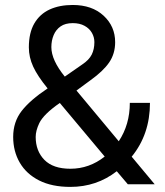

<svg xmlns="http://www.w3.org/2000/svg" viewBox="-20 -741 662 772"><path d="M240.5 -433 311 -482Q338 -500 348.8 -521.5Q359.5 -543 359.5 -571.5Q359.5 -591.5 349.5 -609Q339.5 -626.5 320 -637.2Q300.5 -648 272.5 -648Q242.5 -648 223.8 -635Q205 -622 195.8 -600Q186.5 -578 186.5 -551.5Q186.5 -499.5 240.5 -433ZM263 -62.5Q339 -62.5 401 -111.5L220.5 -327Q155.5 -282 138 -246Q123.5 -215.5 123.5 -190.5Q123.5 -134 158.5 -98.2Q193.5 -62.5 263 -62.5ZM263 10.5Q188.5 10.5 137.2 -15.5Q86 -41.5 59.5 -87Q33 -132.5 33 -190.5Q33 -251 67.2 -295Q101.5 -339 171.5 -385.5Q131 -435 113.5 -473Q96 -511 96 -550.5Q96 -609 118 -646.8Q140 -684.5 179.5 -702.8Q219 -721 272.5 -721Q350 -721 396.5 -678Q443 -635 443 -571.5Q443 -525 419 -490Q395 -455 344 -418.5L287.5 -377L457.5 -173Q502 -240 502 -327.5H583Q583 -201 509.5 -111L602 0H494L449.5 -52.5Q368.5 10.5 263 10.5Z"/></svg>

Font: Roberto Sans
Style: Regular
Weight: 400
Designer: Google (font) & Cristiano Sobral (main changes)
Version: Version 1.500; ttfautohint (v1.8.4.7-5d5b-dirty)